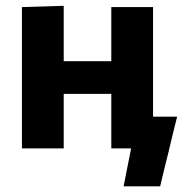

<svg xmlns="http://www.w3.org/2000/svg" viewBox="-20 -524 650 678"><path d="M57.5 0V-499L205 -503.5V-308H373V-499H520.5V-112H605.5Q597.5 -81 589.8 -49.2Q582 -17.5 575 13Q567.5 43 560 73.5Q552.5 104 545.5 134H416.5L443 0H373V-192.5H205V0Z"/></svg>

Font: Commissioner
Style: Bold
Weight: 700
Designer: Kostas Bartsokas
Foundry: Kostas Bartsokas
Version: Version 1.000; ttfautohint (v1.8.3)